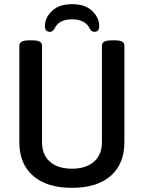

<svg xmlns="http://www.w3.org/2000/svg" viewBox="-20 -896 691 923"><path d="M326 7Q206 7 139.5 -50.5Q73 -108 73 -212V-677Q73 -689 84 -695.5Q95 -702 120 -702H136Q161 -702 171.5 -695.5Q182 -689 182 -677V-213Q182 -152 220 -118.5Q258 -85 326 -85Q393 -85 431.5 -118.5Q470 -152 470 -213V-677Q470 -702 516 -702H532Q557 -702 567.5 -695.5Q578 -689 578 -677V-212Q578 -108 512 -50.5Q446 7 326 7ZM220 -743Q196 -743 196 -771Q196 -811 230 -843.5Q264 -876 327 -876Q389 -876 423 -843.5Q457 -811 457 -771Q457 -743 434 -743Q419 -743 411 -759Q401 -781 379 -792Q357 -803 327 -803Q263 -803 243 -760Q234 -743 220 -743Z"/></svg>

Font: Asap Semi Condensed Medium
Style: Regular
Weight: 500
Width: 4
Designer: Pablo Cosgaya
Foundry: Omnibus-Type
Version: Version 3.001; ttfautohint (v1.8.4.7-5d5b)